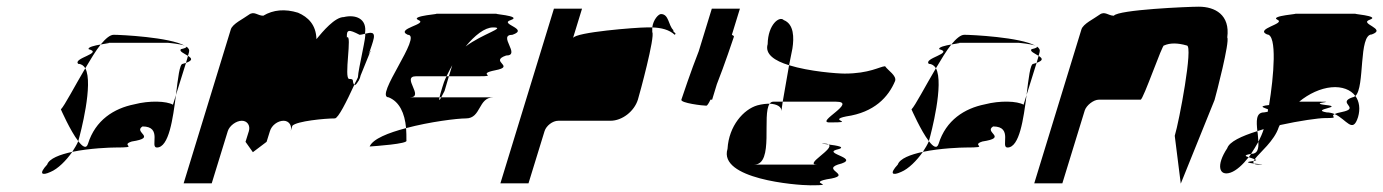

<svg xmlns="http://www.w3.org/2000/svg" viewBox="-20 -736 4135 574"><path d="M162 -409C162 -409 190 -345 214 -314L215 -318C220 -335 260 -486 235 -532C203 -478 173 -420 162 -409ZM121 -244C95 -216 105 -210 131 -222C153 -231 178 -256 196 -282C159 -274 127 -262 121 -244ZM214 -545C196 -562 290 -577 245 -589C242 -595 263 -600 281 -603C266 -584 251 -559 235 -532C230 -540 223 -545 214 -545ZM281 -603C301 -607 318 -608 295 -608H483C480 -608 521 -605 533 -599C488 -625 340 -632 320 -632C309 -632 296 -621 281 -603ZM196 -282C203 -293 210 -304 214 -314C227 -297 238 -290 243 -306C265 -377 321 -412 381 -424C427 -436 478 -434 497 -423L506 -452C497 -381 485 -295 449 -295C427 -295 467 -358 406 -358C377 -340 452 -325 374 -313C336 -301 402 -295 324 -295C311 -295 248 -293 196 -282ZM521 -589C514 -583 531 -576 542 -569L545 -580C547 -587 544 -592 537 -597C539 -595 535 -592 521 -589ZM533 -599C535 -598 536 -598 537 -597C536 -598 534 -598 533 -599ZM526 -545C517 -545 512 -502 506 -452L536 -548ZM536 -548 542 -569C553 -562 558 -556 536 -548Z M529 -188H613L661 -344C666 -360 686 -375 703 -375C719 -375 729 -361 724 -344L714 -312L736 -281L777 -312L787 -344C792 -361 810 -375 828 -375C844 -375 854 -360 849 -344L854 -360C867 -374 952 -382 981 -382C991 -382 1016 -432 1039 -482C1031 -494 1041 -500 1024 -500C1007 -500 1034 -637 1017 -624C1016 -648 1022 -649 1055 -632C1060 -632 1066 -634 1071 -635C1079 -682 1041 -693 1008 -685C981 -685 945 -642 926 -619C925 -662 901 -685 871 -698C832 -710 797 -707 767 -689C750 -689 740 -704 724 -692C708 -680 675 -665 670 -648ZM1071 -634V-635C1088 -639 1105 -644 1095 -612C1095 -612 1090 -595 1082 -573C1088 -585 1090 -589 1087 -580C1090 -591 1074 -548 1060 -515C1057 -509 1057 -504 1055 -500H1054L1053 -498L1055 -499C1052 -494 1050 -491 1049 -490C1045 -483 1040 -480 1039 -482C1042 -490 1047 -497 1050 -505C1051 -530 1078 -639 1071 -634ZM1055 -499V-500Z M1085 -298C1099 -299 1202 -306 1195 -316C1195 -329 1195 -341 1194 -353C1141 -339 1095 -321 1085 -298ZM1142 -445C1097 -445 1245 -632 1199 -632C1160 -650 1261 -664 1231 -676C1202 -689 1309 -695 1281 -695H1468C1440 -695 1545 -689 1507 -676C1470 -664 1564 -650 1512 -632C1466 -632 1539 -570 1493 -570C1441 -552 1523 -538 1461 -526C1400 -514 1474 -508 1411 -508H1322L1332 -541C1326 -530 1320 -519 1315 -508H1224C1178 -508 1251 -445 1205 -445H1294C1291 -433 1295 -437 1299 -445H1455C1409 -445 1419 -382 1373 -382C1347 -382 1265 -372 1194 -353C1190 -398 1174 -432 1142 -445ZM1302 -474C1298 -460 1295 -451 1294 -445H1299C1303 -453 1309 -464 1309 -464L1322 -508H1315C1309 -496 1305 -485 1302 -474ZM1372 -597C1422 -635 1496 -654 1454 -654C1429 -654 1399 -630 1372 -597Z M1476 -188H1560L1608 -344C1613 -360 1632 -375 1649 -375H1805C1840 -375 1876 -403 1887 -438C1892 -454 1939 -627 1930 -640V-654H1912C1884 -654 1699 -640 1693 -622L1720 -710H1636ZM1930 -654C1933 -678 1949 -694 1956 -694C1980 -694 1978 -660 1993 -646C1991 -638 2005 -638 1997 -632C1981 -647 1958 -653 1930 -654Z M2017 -438C2014 -428 2081 -420 2092 -420C2094 -420 2099 -427 2104 -438H2109L2123 -484C2146 -542 2172 -620 2174 -626C2175 -628 2172 -630 2168 -632L2192 -710H2108L2069 -583C2046 -525 2019 -444 2017 -438Z M2155 -291C2127 -201 2359 -182 2403 -182C2488 -182 2392 -188 2452 -200C2536 -212 2436 -227 2485 -244C2558 -262 2443 -276 2479 -288C2515 -296 2481 -301 2457 -304C2477 -292 2383 -244 2422 -244H2235C2295 -244 2257 -394 2281 -426C2271 -426 2259 -425 2244 -421C2203 -409 2159 -360 2155 -291ZM2275 -604C2276 -664 2311 -689 2323 -676C2354 -664 2354 -623 2349 -591L2339 -541C2296 -554 2266 -574 2275 -604ZM2281 -426C2284 -430 2287 -432 2292 -432H2320L2316 -404C2317 -416 2304 -425 2281 -426ZM2339 -541 2320 -432H2479C2546 -432 2416 -370 2460 -370C2545 -370 2450 -376 2510 -388C2594 -400 2636 -446 2656 -494C2661 -510 2635 -525 2626 -538C2610 -537 2579 -516 2505 -516C2484 -516 2400 -522 2339 -541ZM2441 -307C2449 -307 2455 -306 2457 -304C2442 -306 2431 -307 2441 -307Z M2705 -409C2705 -409 2733 -345 2757 -314L2758 -318C2763 -335 2803 -486 2778 -532C2746 -478 2716 -420 2705 -409ZM2664 -244C2638 -216 2648 -210 2674 -222C2696 -231 2721 -256 2739 -282C2702 -274 2670 -262 2664 -244ZM2757 -545C2739 -562 2833 -577 2788 -589C2785 -595 2806 -600 2824 -603C2809 -584 2794 -559 2778 -532C2773 -540 2766 -545 2757 -545ZM2824 -603C2844 -607 2861 -608 2838 -608H3026C3023 -608 3064 -605 3076 -599C3031 -625 2883 -632 2863 -632C2852 -632 2839 -621 2824 -603ZM2739 -282C2746 -293 2753 -304 2757 -314C2770 -297 2781 -290 2786 -306C2808 -377 2864 -412 2924 -424C2970 -436 3021 -434 3040 -423L3049 -452C3040 -381 3028 -295 2992 -295C2970 -295 3010 -358 2949 -358C2920 -340 2995 -325 2917 -313C2879 -301 2945 -295 2867 -295C2854 -295 2791 -293 2739 -282ZM3064 -589C3057 -583 3074 -576 3085 -569L3088 -580C3090 -587 3087 -592 3080 -597C3082 -595 3078 -592 3064 -589ZM3076 -599C3078 -598 3079 -598 3080 -597C3079 -598 3077 -598 3076 -599ZM3069 -545C3060 -545 3055 -502 3049 -452L3079 -548ZM3079 -548 3085 -569C3096 -562 3101 -556 3079 -548Z M3072 -188H3156L3223 -406C3228 -421 3249 -438 3265 -438H3390C3398 -438 3456 -607 3460 -600C3478 -608 3500 -608 3528 -600C3548 -600 3505 -372 3492 -330L3510 -187L3611 -437C3616 -454 3657 -612 3649 -624C3658 -692 3612 -716 3564 -716C3532 -716 3323 -707 3310 -689C3293 -689 3283 -704 3267 -692C3251 -680 3218 -665 3213 -648Z M3649 -293C3615 -242 3624 -208 3659 -220C3676 -226 3695 -243 3713 -266C3703 -269 3697 -272 3720 -276C3727 -287 3735 -299 3742 -312C3741 -322 3741 -333 3739 -344C3691 -329 3655 -312 3649 -293ZM3768 -633C3730 -650 3825 -665 3799 -677C3773 -689 3874 -695 3849 -695H4036C4011 -695 4110 -689 4075 -677C4041 -665 4128 -650 4081 -633C4041 -633 4061 -475 4032 -449C4018 -468 3992 -478 3960 -475C3928 -472 3893 -456 3864 -432H3925C3985 -432 3887 -429 3944 -422C4000 -416 3896 -409 3946 -400C3954 -400 3963 -398 3970 -395C3954 -387 3989 -383 3941 -383C3922 -383 3865 -375 3806 -362L3803 -356C3790 -315 3746 -280 3731 -260C3727 -262 3718 -264 3713 -266C3716 -269 3718 -272 3720 -276H3721C3740 -276 3743 -292 3742 -312C3748 -324 3754 -337 3758 -350C3751 -348 3746 -346 3739 -344C3736 -373 3734 -400 3759 -400C3763 -401 3768 -401 3770 -402C3771 -404 3770 -407 3771 -409C3761 -414 3738 -418 3774 -422C3788 -507 3799 -633 3768 -633ZM3723 -254C3725 -254 3727 -255 3728 -255C3726 -252 3727 -249 3729 -247C3714 -249 3700 -251 3723 -254ZM3728 -255C3739 -257 3736 -258 3731 -260C3729 -258 3729 -257 3728 -255ZM3729 -247C3731 -245 3735 -244 3743 -244C3766 -244 3746 -245 3729 -247ZM3970 -395C4006 -379 4024 -335 4040 -386C4047 -410 4044 -433 4032 -449C4029 -447 4026 -445 4023 -445C3975 -428 4050 -413 3991 -401C3980 -399 3974 -397 3970 -395Z"/></svg>

Font: bitstorm
Style: obl
Weight: 400
Version: Version 0.2